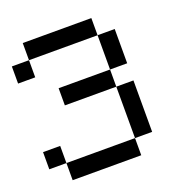

<svg xmlns="http://www.w3.org/2000/svg" viewBox="-122 -772 827 877"><g transform="rotate(-20 291.5 -333.5)"><path d="M0 -83.3V-166.7H83.3V-83.3ZM0 -500V-583.3H83.3V-500ZM83.3 -83.3H416.7V0H83.3ZM83.3 -583.3V-666.7H416.7V-583.3ZM166.7 -333.3V-416.7H416.7V-333.3ZM416.7 -83.3V-333.3H500V-83.3ZM416.7 -416.7V-583.3H500V-416.7Z"/></g></svg>

Font: Galmuri11 Regular
Style: Regular
Weight: 400
Designer: Minseo Lee (Quiple)
Version: Version 2.356;hotconv 1.1.0;makeotfexe 2.6.0 DEVELOPMENT